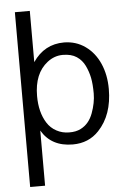

<svg xmlns="http://www.w3.org/2000/svg" viewBox="-62 -782 713 1052"><g transform="rotate(-5 294.0 -256.5)"><path d="M299.8 -55.2Q337.4 -54.7 363.8 -68.4Q410.2 -91.8 431.2 -148.4Q452.1 -205.1 452.1 -256.1Q452.1 -307.1 445.1 -342.3Q438 -377.4 422.4 -409.9Q406.7 -442.4 377.4 -461.9Q348.1 -481.4 301.5 -481.4Q254.9 -481.4 216.3 -451.2Q141.6 -393.1 141.6 -269Q141.6 -179.7 179.2 -120.1Q198.2 -89.8 230.2 -72.5Q262.2 -55.2 299.8 -55.2ZM60.5 224.1V-737.3H142.6V-455.6Q205.6 -548.8 314 -548.8Q379.9 -548.3 430.9 -512Q481.9 -475.6 509.3 -413.3Q536.6 -351.1 536.6 -273.4Q536.6 -130.9 457.5 -47.4Q401.4 12.2 314 12.2Q196.3 12.2 142.6 -79.1V224.1Z"/></g></svg>

Font: Oxygen
Style: Normal
Weight: 400
Designer: Vernon Adams
Foundry: Vernon Adams
Version: Version Release 0.2.2 webfont; ttfautohint (v0.8.52-bc40) -l